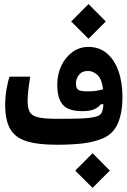

<svg xmlns="http://www.w3.org/2000/svg" viewBox="-20 -707 626 943"><path d="M258.3 3.9Q162.1 3.9 106.9 -14.6Q51.8 -33.2 28.6 -76.2Q5.4 -119.1 5.4 -192.4Q5.4 -230 12.2 -269.3Q19 -308.6 26.9 -330.6H128.4Q122.1 -291 118.9 -262.9Q115.7 -234.9 115.7 -210.4Q115.7 -176.8 125.7 -157.7Q135.7 -138.7 166.3 -131.1Q196.8 -123.5 258.3 -123.5Q262.2 -123.5 266.1 -123.5Q270 -123.5 273.9 -123.5Q326.2 -123.5 375.2 -125Q424.3 -126.5 453.1 -134.8Q472.7 -140.1 479.5 -153.8Q486.3 -167.5 487.8 -195.3L474.6 -194.8Q463.9 -179.7 442.9 -170.4Q421.9 -161.1 384.3 -161.1Q315.9 -161.1 288.6 -192.4Q261.2 -223.6 261.2 -290Q261.2 -341.8 281.2 -384Q301.3 -426.3 335.9 -451.4Q370.6 -476.6 414.1 -476.6Q467.8 -476.6 505.1 -444.8Q542.5 -413.1 562 -357.4Q581.5 -301.8 581.5 -230Q581.5 -154.8 559.6 -102.5Q537.6 -50.3 485.8 -27.8Q443.4 -9.8 389.2 -2.9Q335 3.9 258.3 3.9ZM486.3 -268.6Q480.5 -317.4 459.5 -337.9Q438.5 -358.4 411.6 -358.4Q382.8 -358.4 367.9 -339.4Q353 -320.3 353 -296.9Q353 -272.9 364.7 -265.6Q376.5 -258.3 409.2 -258.3Q433.1 -258.3 450.9 -260.7Q468.8 -263.2 486.3 -268.6ZM414.6 -516.6 329.6 -601.6 414.6 -687 499.5 -601.6ZM434.6 215.8 349.6 130.9 434.6 45.4 519.5 130.9Z"/></svg>

Font: Cascadia Mono NF SemiBold
Style: Regular
Weight: 600
Monospace: yes
Designer: Aaron Bell
Foundry: Saja Typeworks
Version: Version 2404.023; ttfautohint (v1.8.4)